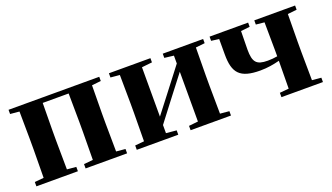

<svg xmlns="http://www.w3.org/2000/svg" viewBox="-55 -916 2223 1287"><g transform="rotate(-20 1056.0 -273.0)"><path d="M34 -516 99 -510C100 -451 101 -364 101 -308V-238C101 -182 100 -95 99 -37L34 -31V0H330V-31L265 -37L263 -238V-308L265 -511H450L452 -308V-238L450 -37L385 -31V0H681V-31L616 -37L614 -238V-308L616 -509L681 -516V-546H34Z M1134 -516 1200 -508V-452L1067 -279L972 -156V-508L1046 -516V-546H750V-516L815 -510C816 -451 817 -364 817 -308V-238C817 -182 816 -95 815 -37L750 -31V0H1046V-31L972 -38V-96L1099 -262L1200 -393V-38L1134 -31V0H1422V-31L1357 -37L1355 -238V-308L1357 -509L1422 -516V-546H1134Z M1787 -516 1847 -510 1849 -308V-267C1826 -263 1805 -261 1780 -261C1699 -261 1677 -288 1677 -377L1679 -509L1743 -516V-546H1468V-516L1523 -509V-398C1523 -267 1565 -216 1711 -216C1762 -216 1806 -224 1849 -235L1847 -37L1782 -31V0H2078V-31L2013 -37L2011 -238V-308L2013 -509L2078 -516V-546H1787Z"/></g></svg>

Font: Noto Serif CJK SC Black
Style: Regular
Weight: 900
Designer: Ryoko NISHIZUKA 西塚涼子 (kana & ideographs); Frank Grießhammer (Latin, Greek & Cyrillic); Wenlong ZHANG 张文龙 (bopomofo); San
Foundry: Adobe
Version: Version 2.001;hotconv 1.1.0;makeotfexe 2.6.0